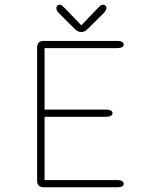

<svg xmlns="http://www.w3.org/2000/svg" viewBox="-20 -792 659 812"><path d="M503 -604Q503 -588.5 474.5 -588.5H168.5V-328.5H427.5Q441.5 -328.5 448.8 -324.5Q456 -320.5 456 -313.5Q456 -306.5 448.8 -302.2Q441.5 -298 427.5 -298H168.5V-30.5H474.5Q503 -30.5 503 -15Q503 0 474.5 0H165.5Q137 0 137 -28.5V-590.5Q137 -619 165.5 -619H474.5Q503 -619 503 -604ZM418.5 -736.5 353 -671.5Q345 -663.5 338.2 -660Q331.5 -656.5 323.5 -656.5Q315.5 -656.5 308.8 -660Q302 -663.5 294 -671.5L229 -736.5Q218.5 -747 218.5 -758Q218.5 -764 222 -768Q225.5 -772 231 -772Q238 -772 242.5 -768.5Q247 -765 254.5 -757L324 -685L392.5 -756.5Q400 -764.5 404.8 -768.2Q409.5 -772 416 -772Q422.5 -772 426.2 -768.2Q430 -764.5 430 -759Q430 -754.5 427.2 -748.8Q424.5 -743 418.5 -736.5Z"/></svg>

Font: Sono Monospace ExtraLight
Style: Regular
Weight: 250
Version: Version 2.112